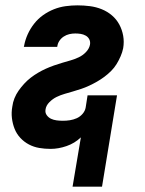

<svg xmlns="http://www.w3.org/2000/svg" viewBox="-20 -548 540 717"><path d="M361 149H251L282 -35Q259 -13 228.5 -2.5Q198 8 169 8Q147 8 126.5 4.5Q106 1 88 -8.5Q70 -18 56 -33Q42 -48 34.5 -67Q27 -86 24.5 -107Q22 -128 26 -150Q28 -166 34 -181Q40 -196 49.5 -209.5Q59 -223 70.5 -235.5Q82 -248 95 -258Q108 -268 122.5 -276.5Q137 -285 151.5 -291.5Q166 -298 181.5 -303.5Q197 -309 212.5 -313.5Q228 -318 243.5 -322.5Q259 -327 274 -334Q289 -341 301 -353.5Q313 -366 316 -381Q318 -392 313.5 -401Q309 -410 300 -415Q291 -420 281 -421.5Q271 -423 261 -423Q250 -423 239 -420.5Q228 -418 218 -411.5Q208 -405 201.5 -395Q195 -385 194 -374L193 -373H69L70 -377Q74 -399 83.5 -420Q93 -441 107.5 -459.5Q122 -478 141 -491.5Q160 -505 181.5 -513.5Q203 -522 225.5 -525Q248 -528 269 -528Q293 -528 316 -525Q339 -522 360 -513.5Q381 -505 398 -490.5Q415 -476 425.5 -456.5Q436 -437 440 -414.5Q444 -392 440 -368Q437 -353 430.5 -338Q424 -323 415.5 -309Q407 -295 395 -283Q383 -271 369.5 -261Q356 -251 342 -243Q328 -235 313 -228Q298 -221 283 -216Q268 -211 252.5 -206.5Q237 -202 221.5 -197.5Q206 -193 191.5 -186Q177 -179 164.5 -166.5Q152 -154 150 -139Q148 -127 154.5 -118Q161 -109 170.5 -104.5Q180 -100 191.5 -98.5Q203 -97 215 -97Q228 -97 241 -99Q254 -101 266.5 -106.5Q279 -112 288.5 -123Q298 -134 300 -147L307 -192H417Z"/></svg>

Font: Iosevka Term Curly Extrabold
Style: Italic
Weight: 800
Italic angle: -9°
Designer: Belleve Invis
Foundry: Belleve Invis
Version: Version 32.3.0